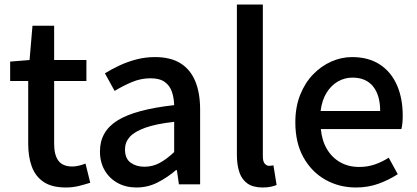

<svg xmlns="http://www.w3.org/2000/svg" viewBox="-20 -817 1847 851"><path d="M272 14Q210 14 173.5 -10.5Q137 -35 121 -78.5Q105 -122 105 -180V-458H25V-544L111 -551L124 -703H220V-551H363V-458H220V-179Q220 -130 239 -104.5Q258 -79 301 -79Q315 -79 331 -83Q347 -87 359 -92L380 -7Q358 0 330.5 7Q303 14 272 14Z M585 14Q538 14 501.5 -6Q465 -26 444 -62Q423 -98 423 -146Q423 -235 501.5 -283.5Q580 -332 752 -351Q751 -383 742 -410Q733 -437 710.5 -453.5Q688 -470 647 -470Q604 -470 564 -453Q524 -436 488 -414L445 -492Q474 -510 509 -526.5Q544 -543 584 -553.5Q624 -564 667 -564Q736 -564 780 -536.5Q824 -509 845.5 -457Q867 -405 867 -331V0H773L764 -63H760Q723 -31 679 -8.5Q635 14 585 14ZM620 -78Q656 -78 687 -94.5Q718 -111 752 -143V-277Q671 -268 623 -250.5Q575 -233 554.5 -209.5Q534 -186 534 -155Q534 -114 559 -96Q584 -78 620 -78Z M1144 14Q1102 14 1077 -3.5Q1052 -21 1041 -53.5Q1030 -86 1030 -130V-797H1145V-124Q1145 -101 1153.5 -91.5Q1162 -82 1172 -82Q1176 -82 1180 -82.5Q1184 -83 1192 -84L1206 3Q1196 7 1181 10.5Q1166 14 1144 14Z M1558 14Q1483 14 1422 -20.5Q1361 -55 1325 -119.5Q1289 -184 1289 -275Q1289 -342 1310 -395.5Q1331 -449 1367 -486.5Q1403 -524 1448 -544Q1493 -564 1540 -564Q1613 -564 1663 -531.5Q1713 -499 1739 -440.5Q1765 -382 1765 -304Q1765 -287 1763.5 -271.5Q1762 -256 1759 -245H1402Q1407 -193 1429.5 -155.5Q1452 -118 1488.5 -97.5Q1525 -77 1572 -77Q1609 -77 1641 -88Q1673 -99 1703 -118L1743 -45Q1705 -20 1658.5 -3Q1612 14 1558 14ZM1401 -325H1665Q1665 -395 1633.5 -434Q1602 -473 1542 -473Q1508 -473 1478 -456Q1448 -439 1427.5 -406Q1407 -373 1401 -325Z"/></svg>

Font: Noto Sans KR Medium
Style: Regular
Weight: 500
Designer: Ryoko NISHIZUKA  (kana, bopomofo & ideographs); Paul D. Hunt (Latin, Greek & Cyrillic); Sandoll Communications , Soo-you
Foundry: Adobe
Version: Version 2.004-H2;hotconv 1.0.118;makeotfexe 2.5.65603